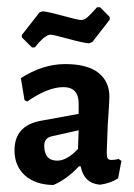

<svg xmlns="http://www.w3.org/2000/svg" viewBox="-20 -511 376 537"><path d="M286 -240.2Q286 -228 281.3 -160.7Q281.3 -160.7 278.5 -84.1Q278.5 -72 281.3 -67.8Q284.1 -63.6 292.5 -63.6Q300.9 -63.6 312.1 -66.4L319.6 -60.7L310.3 -12.1Q287.9 1.9 259.8 5.6Q215 1.9 205.6 -45.8H200.9Q165.4 -8.4 129 6.5Q78.5 5.6 49.5 -20.6Q20.6 -46.7 20.6 -90.7Q20.6 -158.9 92.5 -172.9L200 -192.5V-221.5Q200 -267.3 157 -267.3Q114 -267.3 56.1 -227.1L48.6 -230.8L38.3 -292.5Q100 -331.8 162.1 -331.8Q224.3 -331.8 255.1 -307.5Q286 -283.2 286 -240.2ZM125.2 -129.9Q103.7 -125.2 103.7 -103.7Q103.7 -61.7 140.2 -61.7Q167.3 -61.7 198.1 -94.4L200 -146.7ZM286.9 -456.1 238.3 -393.5 229 -389.7Q210.3 -391.6 169.6 -402.8Q129 -414 121.5 -414Q105.6 -414 77.6 -378.5H69.2L41.1 -406.5V-413.1L90.7 -476.6L100 -479.4Q116.8 -477.6 157.5 -466.4Q198.1 -455.1 207 -455.1Q215.9 -455.1 223.8 -462.1Q231.8 -469.2 240.2 -478.5Q248.6 -487.9 251.4 -490.7H259.8L286.9 -463.6Z"/></svg>

Font: Gurajada
Style: Regular
Weight: 400
Designer: Purushoth Kumar Guthula
Foundry: SiliconAndhra, USA.
Version: Version 1.0.3; ttfautohint (v1.2.42-39fb)